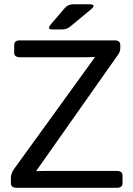

<svg xmlns="http://www.w3.org/2000/svg" viewBox="-20 -892 634 912"><path d="M228.5 -752Q200.7 -752 222.7 -777.8L287.6 -853.5Q303.2 -871.6 327.1 -871.6H403.8Q441.4 -871.6 410.6 -846.2L314 -766.1Q296.9 -752 274.4 -752ZM58.6 0Q31.7 0 31.7 -22V-45.4Q31.7 -68.8 46.4 -88.9L430.2 -619.1V-621.1Q410.6 -620.1 391.1 -620.1H74.2Q47.4 -620.1 47.4 -642.1V-678.2Q47.4 -700.2 74.2 -700.2H524.4Q551.3 -700.2 551.3 -678.2V-663.1Q551.3 -647 541.5 -633.3L152.8 -81.1V-79.1Q166 -80.1 191.9 -80.1H535.2Q562 -80.1 562 -58.1V-22Q562 0 535.2 0Z"/></svg>

Font: Istok
Style: Regular
Weight: 500
Designer: Andrey V. Panov
Foundry: Andrey V. Panov
Version: Version 1.0.3